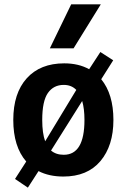

<svg xmlns="http://www.w3.org/2000/svg" viewBox="-20 -801 593 882"><path d="M108 61 49 21 100.5 -59Q41 -127.5 41 -250Q41 -373 103 -441.5Q165 -510 275 -510Q341 -510 389.5 -483L441 -562L500 -524L445 -437Q501 -368.5 501 -250Q501 -131.5 441.2 -60.8Q381.5 10 271 10Q205.5 10 157 -15ZM174 -250Q174 -189 187.5 -152L330.5 -388Q308 -411 273 -411Q226 -411 200 -373.8Q174 -336.5 174 -250ZM273 -90Q368 -90 368 -250Q368 -301.5 357.5 -337L214.5 -109.5Q237 -90 273 -90ZM209 -579 307 -781H443L318 -579Z"/></svg>

Font: Alatsi
Style: Regular
Weight: 400
Designer: Spyros Zevelakis, Eben Sorkin
Foundry: www.sorkintype.com
Version: Version 1.008; ttfautohint (v1.8.4.7-5d5b)